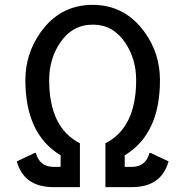

<svg xmlns="http://www.w3.org/2000/svg" viewBox="-20 -767 760 787"><path d="M307.6 0H199.2Q78.1 0 48.8 -105.5L122.1 -140.1H127Q142.6 -83 199.2 -83H228.5V-130.4Q84 -217.3 84 -438.5Q84 -545.9 145.5 -633.3Q225.6 -747.1 359.9 -747.1Q493.2 -747.1 574.2 -633.3Q635.7 -546.9 635.7 -438.5Q635.7 -217.3 491.2 -130.4V-83H520.5Q577.1 -83 592.8 -140.1H597.7L670.9 -105.5Q641.6 0 520.5 0H412.1V-179.7Q538.1 -243.7 538.1 -438.5Q538.1 -524.9 493.7 -591.3Q443.8 -666 360.8 -666Q275.9 -666 226.1 -591.3Q181.6 -524.9 181.6 -438.5Q181.6 -243.7 307.6 -179.7Z"/></svg>

Font: Nova Oval
Style: Book
Weight: 400
Version: Version 2.000